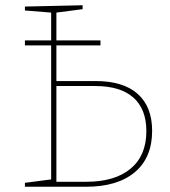

<svg xmlns="http://www.w3.org/2000/svg" viewBox="-20 -712 649 732"><path d="M345 -403Q450 -403 505 -354Q560 -305 560 -213Q560 -111 494 -55.5Q428 0 308 0H75V-15L175 -28V-539H75V-558H175V-664L75 -672V-687L295 -692V-677L195 -664V-558H363V-539H195V-403ZM309 -19Q418 -19 478 -69Q538 -119 538 -212Q538 -296 488.5 -340Q439 -384 343 -384H195V-19Z"/></svg>

Font: Bitter Pro Thin
Style: Regular
Weight: 250
Designer: Sol Matas, and Bitter project Authors
Foundry: Sol Matas
Version: Version 1.010